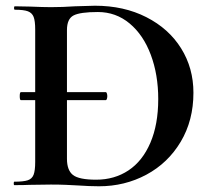

<svg xmlns="http://www.w3.org/2000/svg" viewBox="-20 -647 745 671"><path d="M49 -311Q49 -325 53 -325H350Q352 -325 353.5 -320.5Q355 -316 355 -311Q355 -306 353.5 -301.5Q352 -297 350 -297H53Q49 -297 49 -311ZM250 1Q234 0 210.5 -1Q187 -2 158 -2L84 -1Q64 0 30 0Q28 0 28 -6Q28 -12 30 -12Q62 -12 77 -17Q92 -22 97.5 -36.5Q103 -51 103 -81V-544Q103 -574 97.5 -588Q92 -602 77.5 -607.5Q63 -613 32 -613Q29 -613 29 -619Q29 -625 32 -625L85 -624Q131 -622 158 -622Q199 -622 242 -625Q294 -627 312 -627Q413 -627 491.5 -587Q570 -547 613 -478Q656 -409 656 -323Q656 -226 611.5 -151.5Q567 -77 491.5 -36.5Q416 4 326 4Q294 4 250 1ZM533 -301Q533 -386 507 -455.5Q481 -525 433 -565Q385 -605 322 -605Q260 -605 237 -593Q214 -581 214 -542V-92Q214 -52 235 -35.5Q256 -19 316 -19Q380 -19 429 -51.5Q478 -84 505.5 -148Q533 -212 533 -301Z"/></svg>

Font: Cormorant SC
Style: Bold
Weight: 700
Designer: Christian Thalmann (Catharsis Fonts)
Foundry: Catharsis Fonts
Version: Version 4.000